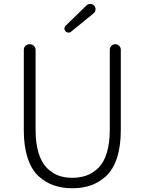

<svg xmlns="http://www.w3.org/2000/svg" viewBox="-20 -956 744 988"><path d="M102.5 -285.2V-699.2Q102.5 -711.9 111.3 -720.2Q120.1 -728.5 132.8 -728.5Q145.5 -728.5 154.3 -720.2Q163.1 -711.9 163.1 -699.2V-288.1Q163.1 -219.7 178.2 -169.9Q193.4 -120.1 220.2 -92.8Q247.1 -65.4 279.3 -53.2Q311.5 -41 351.6 -41Q392.6 -41 425.8 -53.2Q459 -65.4 486.8 -92.8Q514.6 -120.1 529.8 -169.9Q544.9 -219.7 544.9 -288.1V-700.2Q544.9 -711.9 553.2 -720.2Q561.5 -728.5 573.2 -728.5Q585 -728.5 593.3 -720.2Q601.6 -711.9 601.6 -700.2V-285.2Q601.6 -202.1 581.5 -142.1Q561.5 -82 525.4 -49.3Q489.3 -16.6 446.8 -2Q404.3 12.7 352.1 12.7Q299.8 12.7 257.3 -2Q214.8 -16.6 178.7 -49.3Q142.6 -82 122.6 -142.1Q102.5 -202.1 102.5 -285.2ZM345.7 -793Q339.8 -788.1 333 -788.1Q332 -788.1 331.1 -788.1Q322.3 -789.1 317.4 -794.9Q311.5 -800.8 311.5 -808.6Q311.5 -817.4 318.4 -824.2L425.8 -928.7Q433.6 -935.5 444.3 -935.5Q444.3 -935.5 445.3 -935.5Q457 -935.5 464.8 -926.8Q471.7 -918.9 471.7 -909.2Q471.7 -895.5 460.9 -886.7Z"/></svg>

Font: irohamaru Light
Style: Regular
Weight: 200
Designer: [Source Han Sans]
Ryoko NISHIZUKA  (kana & ideographs); Paul D. Hunt (Latin, Greek & Cyrillic); Wenlong ZHANG  (bopomofo
Version: Version 1.01